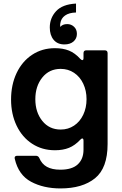

<svg xmlns="http://www.w3.org/2000/svg" viewBox="-20 -843 684 1076"><path d="M63 48Q62 46 62 42Q62 30 77 30H181Q194 30 200 42Q214 76 243 92Q272 108 318 108Q384 108 416 78Q448 48 448 -4V-54Q448 -67 441 -67Q436 -67 430 -60Q400 -28 366.5 -14.5Q333 -1 288 -1Q216 -1 160 -37.5Q104 -74 73 -139Q42 -204 42 -285Q42 -368 73 -433.5Q104 -499 160 -536Q216 -573 288 -573Q333 -573 366.5 -559.5Q400 -546 430 -513Q437 -506 441 -506Q448 -506 448 -517V-545Q448 -561 464 -561H567Q583 -561 583 -545V-36Q583 99 512.5 156Q442 213 319 213Q224 213 154 175.5Q84 138 63 48ZM465 -287Q465 -335 446.5 -374Q428 -413 395 -435Q362 -457 320 -457Q256 -457 217 -408.5Q178 -360 178 -287Q178 -214 217 -165.5Q256 -117 320 -117Q362 -117 395 -139Q428 -161 446.5 -200Q465 -239 465 -287ZM259 -689Q259 -742 294.5 -780.5Q330 -819 406 -823V-773Q367 -772 344.5 -756Q322 -740 318 -712Q316 -703 318 -692Q330 -708 357 -708Q379 -708 395 -693Q411 -678 411 -653Q411 -627 392 -610.5Q373 -594 341 -594Q302 -594 280.5 -620Q259 -646 259 -689Z"/></svg>

Font: Open Sauce Two
Style: Bold
Weight: 700
Designer: Alfredo Marco Pradil
Foundry: Creative Sauce Fz LLC
Version: Version 1.477